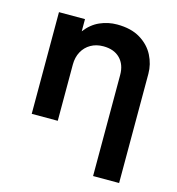

<svg xmlns="http://www.w3.org/2000/svg" viewBox="-108 -608 843 912"><g transform="rotate(15 314.0 -152.5)"><path d="M432 210V-287Q432 -338 402.5 -368Q373 -398 320 -398Q285.5 -398 258.8 -382.8Q232 -367.5 217 -340Q202 -312.5 202 -276.5V0H74V-500H202V-440Q232 -479.5 272.2 -497.2Q312.5 -515 356.5 -515Q425.5 -515 470.8 -487.5Q516 -460 538 -417Q560 -374 560 -327V210Z"/></g></svg>

Font: Geologica Medium
Style: Regular
Weight: 500
Designer: Sindre Bremnes, Frode Helland
Foundry: Monokrom Skriftforlag AS
Version: Version 1.010;gftools[0.9.28]